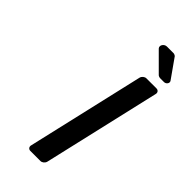

<svg xmlns="http://www.w3.org/2000/svg" viewBox="-267 -906 960 960"><g transform="rotate(45 212.5 -426.0)"><path d="M175 0H246C258 0 270 -10 273 -22L417 -645C420 -657 412 -667 400 -667H329C317 -667 305 -657 302 -645L158 -22C155 -10 163 0 175 0ZM375 -716H404C419 -716 430 -732 423 -743L351 -845C349 -848 340 -852 336 -852H289C269 -852 255 -829 267 -816L362 -721C364 -719 372 -716 375 -716Z"/></g></svg>

Font: DIN Rundschrift
Style: BreitKursiv
Weight: 400
Width: 7
Version: Version 1.027